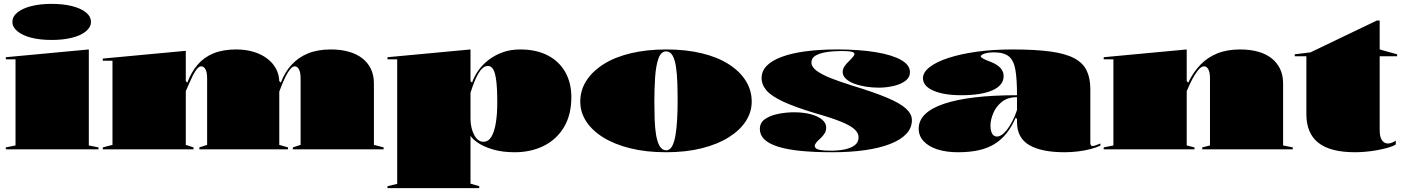

<svg xmlns="http://www.w3.org/2000/svg" viewBox="-20 -770 7244 990"><path d="M246 -564Q187 -564 141.5 -575.5Q96 -587 70 -608.5Q44 -630 44 -657Q44 -685 70 -706Q96 -727 141.5 -738.5Q187 -750 246 -750Q306 -750 351.5 -738.5Q397 -727 423 -706Q449 -685 449 -657Q449 -630 423 -608.5Q397 -587 351.5 -575.5Q306 -564 246 -564ZM10 0V-10L60 -20V-464H10V-475L438 -515V-20L488 -10V0Z M510 0V-10L560 -23V-457H510V-468L938 -508V-352L946 -344Q966 -398 999 -436.5Q1032 -475 1081 -495Q1130 -515 1198 -515Q1246 -515 1286.5 -503Q1327 -491 1357 -468.5Q1387 -446 1403.5 -415Q1420 -384 1420 -346V-23L1465 -10V0H1008V-10L1048 -23V-365Q1048 -397 1039.5 -412.5Q1031 -428 1018 -428Q1007 -428 996 -415Q985 -402 975 -382Q965 -362 955.5 -340Q946 -318 938 -300V-23L978 -10V0ZM1490 0V-10L1530 -23V-365Q1530 -397 1521.5 -412.5Q1513 -428 1500 -428Q1489 -428 1477 -414Q1465 -400 1454 -378Q1443 -356 1433.5 -332.5Q1424 -309 1417 -290V-355L1428 -344Q1448 -397 1483 -435.5Q1518 -474 1568 -494.5Q1618 -515 1686 -515Q1737 -515 1778 -503.5Q1819 -492 1848 -469.5Q1877 -447 1892.5 -414.5Q1908 -382 1908 -340V-23L1958 -10V0Z M1978 200V190L2028 178V-464H1978V-475L2406 -515V-352L2414 -344Q2424 -374 2445 -404.5Q2466 -435 2498 -460Q2530 -485 2571 -500Q2612 -515 2662 -515Q2745 -515 2804 -484.5Q2863 -454 2894.5 -398.5Q2926 -343 2926 -270Q2926 -177 2887.5 -113.5Q2849 -50 2783 -17.5Q2717 15 2634 15Q2571 15 2523 1Q2475 -13 2445.5 -33Q2416 -53 2406 -70V177L2451 190V200ZM2472 -39Q2498 -39 2513.5 -64.5Q2529 -90 2536.5 -135.5Q2544 -181 2544 -240Q2544 -315 2538.5 -356Q2533 -397 2522.5 -413.5Q2512 -430 2496 -430Q2482 -430 2469.5 -419.5Q2457 -409 2446 -390Q2435 -371 2425 -346Q2415 -321 2406 -291V-159Q2406 -134 2411 -112.5Q2416 -91 2425 -74Q2434 -57 2446 -48Q2458 -39 2472 -39Z M3415 -515Q3516 -515 3597.5 -495.5Q3679 -476 3736.5 -439.5Q3794 -403 3825 -354Q3856 -305 3856 -246Q3856 -192 3825.5 -145Q3795 -98 3737.5 -62Q3680 -26 3598.5 -5.5Q3517 15 3415 15Q3311 15 3229 -5.5Q3147 -26 3089.5 -62Q3032 -98 3002 -145Q2972 -192 2972 -246Q2972 -305 3003.5 -354Q3035 -403 3093 -439.5Q3151 -476 3233 -495.5Q3315 -515 3415 -515ZM3415 -505Q3388 -505 3375 -468Q3362 -431 3358 -372Q3354 -313 3354 -246Q3354 -200 3355.5 -155Q3357 -110 3363 -74Q3369 -38 3381.5 -16.5Q3394 5 3415 5Q3434 5 3445.5 -16Q3457 -37 3463 -73Q3469 -109 3471.5 -154Q3474 -199 3474 -246Q3474 -296 3472.5 -342.5Q3471 -389 3465.5 -425.5Q3460 -462 3448 -483.5Q3436 -505 3415 -505Z M4272 15Q4178 15 4108 8Q4038 1 3991 -14Q3944 -29 3921 -51.5Q3898 -74 3898 -105Q3898 -137 3924 -155.5Q3950 -174 3991 -182.5Q4032 -191 4075 -191Q4121 -191 4158.5 -181.5Q4196 -172 4218 -154Q4240 -136 4240 -113Q4240 -98 4234 -86Q4228 -74 4213 -59Q4196 -44 4188.5 -34.5Q4181 -25 4181 -17Q4181 -12 4186.5 -6Q4192 0 4210 3.5Q4228 7 4265 7Q4302 7 4334.5 0.5Q4367 -6 4387 -21Q4407 -36 4407 -62Q4407 -84 4386 -103.5Q4365 -123 4315.5 -143Q4266 -163 4181 -187Q4079 -218 4018.5 -246Q3958 -274 3932.5 -303.5Q3907 -333 3907 -368Q3907 -438 4010 -476.5Q4113 -515 4298 -515Q4411 -515 4495.5 -501Q4580 -487 4626 -461Q4672 -435 4672 -398Q4672 -371 4649 -353.5Q4626 -336 4588.5 -327Q4551 -318 4510 -318Q4476 -318 4443 -323.5Q4410 -329 4383.5 -339Q4357 -349 4341 -364.5Q4325 -380 4325 -399Q4325 -425 4359 -456Q4374 -471 4380 -479Q4386 -487 4386 -492Q4386 -495 4382.5 -498Q4379 -501 4371.5 -503Q4364 -505 4351.5 -506Q4339 -507 4321 -507Q4278 -507 4242.5 -501.5Q4207 -496 4185.5 -483.5Q4164 -471 4164 -448Q4164 -424 4193 -403.5Q4222 -383 4269 -365Q4316 -347 4370 -330Q4485 -295 4553 -266.5Q4621 -238 4651.5 -210Q4682 -182 4682 -151Q4682 -110 4652.5 -79Q4623 -48 4568 -27Q4513 -6 4438 4.5Q4363 15 4272 15Z M5199 -515Q5317 -515 5395 -504.5Q5473 -494 5518.5 -470Q5564 -446 5583 -406.5Q5602 -367 5602 -310V-34Q5602 -27 5604.5 -22Q5607 -17 5613 -17Q5619 -17 5629 -20.5Q5639 -24 5654 -30V-20Q5636 -10 5606 -2Q5576 6 5540.5 10.5Q5505 15 5469 15Q5350 15 5287 -22Q5224 -59 5224 -140Q5224 -142 5224 -143.5Q5224 -145 5224 -148.5Q5224 -152 5224 -157L5217 -163Q5197 -117 5170.5 -83.5Q5144 -50 5109 -28Q5074 -6 5027 4.5Q4980 15 4920 15Q4858 15 4812.5 0Q4767 -15 4742 -42.5Q4717 -70 4717 -106Q4717 -191 4848 -235Q4979 -279 5224 -279Q5224 -363 5215.5 -411Q5207 -459 5181.5 -479.5Q5156 -500 5105 -500Q5084 -500 5069 -497Q5054 -494 5045.5 -489Q5037 -484 5037 -480Q5037 -475 5049 -468Q5061 -461 5091 -450Q5155 -424 5155 -378Q5155 -330 5097.5 -304.5Q5040 -279 4937 -279Q4847 -279 4793 -302.5Q4739 -326 4739 -367Q4739 -397 4773.5 -424Q4808 -451 4871 -471.5Q4934 -492 5017.5 -503.5Q5101 -515 5199 -515ZM5224 -269Q5176 -269 5146 -245Q5116 -221 5101.5 -186.5Q5087 -152 5087 -122Q5087 -105 5091 -92Q5095 -79 5102.5 -72.5Q5110 -66 5121 -66Q5132 -66 5145 -74.5Q5158 -83 5171.5 -100Q5185 -117 5199 -143Q5213 -169 5224 -203Z M6646 -10V0H6179V-10L6219 -20V-365Q6219 -397 6210.5 -412.5Q6202 -428 6189 -428Q6176 -428 6163.5 -414.5Q6151 -401 6138.5 -380.5Q6126 -360 6116 -338Q6106 -316 6099 -300V-20L6139 -10V0H5671V-10L5721 -20V-464H5671V-475L6099 -515V-352L6107 -344Q6132 -397 6169 -435.5Q6206 -474 6256.5 -494.5Q6307 -515 6374 -515Q6426 -515 6467 -503.5Q6508 -492 6536.5 -469.5Q6565 -447 6580.5 -414.5Q6596 -382 6596 -340V-20Z M6968 15Q6839 15 6777.5 -34Q6716 -83 6716 -181V-480H6656V-490L6737 -500L7079 -664H7094V-515L7184 -490V-480H7094V-100Q7094 -63 7106 -46.5Q7118 -30 7137 -30Q7146 -30 7156.5 -34Q7167 -38 7177 -45V-25Q7163 -16 7137 -8.5Q7111 -1 7080 4.5Q7049 10 7019.5 12.5Q6990 15 6968 15Z"/></svg>

Font: Kalnia SemiExpanded
Style: Bold
Weight: 700
Width: 6
Designer: Frida Medrano
Foundry: Frida Medrano
Version: Version 1.105